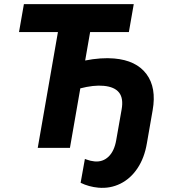

<svg xmlns="http://www.w3.org/2000/svg" viewBox="-20 -720 833 935"><path d="M271.2 -616H428L320.6 0H163.8ZM96.4 -700H631.4L607.6 -564H72.6ZM401.6 57Q420.2 64 440.2 66Q480.4 69.8 508.6 42.8Q536.8 15.8 546 -37.8L572.2 -186.4Q582 -241 559.9 -269.1Q537.8 -297.2 485 -302Q436.6 -306.8 369 -289.2L392.6 -425Q432.4 -433 469.1 -435.5Q505.8 -438 535.8 -435.2Q643.4 -426 693.1 -359.5Q742.8 -293 723.4 -183.4L695.2 -21.6Q683.2 49.2 649.4 99.7Q615.6 150.2 566 174.6Q516.4 199 459.2 194Q412.8 189.8 372.6 170.2L393.4 54Z"/></svg>

Font: Fixel Italic Variable 20240409 Display Thin
Style: Italic
Weight: 100
Italic angle: -10°
Designer: AlfaBravo + MacPaw
Foundry: Kyrylo Tkachov, Marchela Mozhyna, Serhii Makarenko, Maria Weinstein, Zakhar Kryvoshyya
Version: Version 1.211;Glyphs 3.2 (3225)